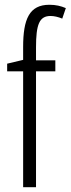

<svg xmlns="http://www.w3.org/2000/svg" viewBox="-20 -785 296 805"><path d="M212 -486V-532H131V-586C131 -683 145 -718 192 -718C207 -718 224 -714 241 -707L256 -751C235 -760 214 -765 187 -765C103 -765 77 -705 77 -588V-534L10 -518V-486H77V0H131V-486Z"/></svg>

Font: Noto Sans Devanagari UI ExtraCondensed Light
Style: Regular
Weight: 300
Width: 2
Designer: Jelle Bosma - Monotype Design Team
Foundry: Monotype Imaging Inc.
Version: Version 2.004